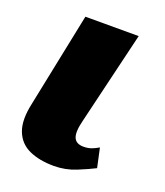

<svg xmlns="http://www.w3.org/2000/svg" viewBox="-108 -610 595 694"><g transform="rotate(20 190.0 -263.0)"><path d="M179 10Q123 10 83.5 -8Q44 -26 28.5 -67Q13 -108 28 -175L102 -536H307L222 -180Q210 -133 218.5 -112.5Q227 -92 256 -92Q273 -92 286.5 -97Q300 -102 313 -110L329 -36Q304 -23 263.5 -6.5Q223 10 179 10Z"/></g></svg>

Font: Noto Serif Black
Style: Italic
Weight: 900
Italic angle: -12°
Designer: Monotype Design Team
Foundry: Monotype Imaging Inc.
Version: Version 2.013